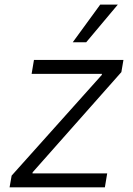

<svg xmlns="http://www.w3.org/2000/svg" viewBox="-20 -802 570 822"><path d="M21 0 29.8 -50.1 415.8 -481.2 416.5 -485.8H115.4L125.4 -545.5H508.5L499.6 -493.3L119.7 -64.3L119 -59.7H438.9L429 0ZM291.5 -621.1 409.1 -782.3H484.4L349.1 -621.1Z"/></svg>

Font: Inter P Light
Style: Italic
Weight: 300
Italic angle: 9.39999°
Designer: Rasmus Andersson
Foundry: rsms
Version: Version 3.018;git-588b23468